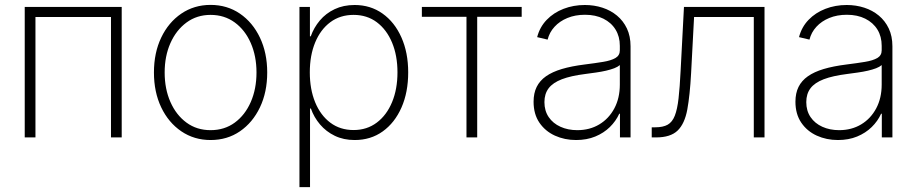

<svg xmlns="http://www.w3.org/2000/svg" viewBox="-20 -564 3764 788"><path d="M479.5 -535.6V0H435.5V-494.1H125.5V0H81.5V-535.6Z M844.2 10.7Q776.9 10.7 724.1 -25.1Q671.4 -61 641.6 -123.5Q611.8 -186 611.8 -266.6Q611.8 -347.2 641.6 -409.7Q671.4 -472.2 724.1 -508.1Q776.9 -543.9 844.2 -543.9Q912.1 -543.9 964.6 -508.1Q1017.1 -472.2 1046.9 -409.4Q1076.7 -346.7 1076.7 -266.6Q1076.7 -186 1046.9 -123.5Q1017.1 -61 964.8 -25.1Q912.6 10.7 844.2 10.7ZM844.2 -29.8Q901.4 -29.8 943.6 -60.8Q985.8 -91.8 1009.3 -145.5Q1032.7 -199.2 1032.7 -266.6Q1032.7 -333.5 1009.3 -387.2Q985.8 -440.9 943.4 -471.9Q900.9 -502.9 844.2 -502.9Q788.1 -502.9 745.6 -471.7Q703.1 -440.4 679.4 -387Q655.8 -333.5 655.8 -266.6Q655.8 -199.2 679.4 -145.5Q703.1 -91.8 745.4 -60.8Q787.6 -29.8 844.2 -29.8Z M1209 204.1V-535.6H1252V-415H1255.4Q1268.1 -450.7 1292.7 -480Q1317.4 -509.3 1353.5 -526.4Q1389.6 -543.5 1435.5 -543.5Q1500.5 -543.5 1550 -508.3Q1599.6 -473.1 1627.4 -410.6Q1655.3 -348.1 1655.3 -267.1Q1655.3 -185.1 1627.7 -122.6Q1600.1 -60.1 1550.8 -24.7Q1501.5 10.7 1435.5 10.7Q1390.1 10.7 1354.2 -6.6Q1318.4 -23.9 1293.5 -53.2Q1268.6 -82.5 1255.9 -118.7H1252.4V204.1ZM1431.2 -30.3Q1485.8 -30.3 1526.4 -60.8Q1566.9 -91.3 1589.1 -144.8Q1611.3 -198.2 1611.3 -267.1Q1611.3 -335.9 1589.1 -389.2Q1566.9 -442.4 1526.6 -472.7Q1486.3 -502.9 1431.2 -502.9Q1376 -502.9 1335.7 -472.9Q1295.4 -442.9 1273.4 -389.6Q1251.5 -336.4 1251.5 -267.1Q1251.5 -197.8 1273.4 -144.3Q1295.4 -90.8 1335.7 -60.5Q1376 -30.3 1431.2 -30.3Z M1894.5 0V-495.1H1711.4V-535.6H2121.1V-495.1H1938.5V0Z M2344.2 10.7Q2297.4 10.7 2257.6 -7.3Q2217.8 -25.4 2193.8 -60.5Q2169.9 -95.7 2169.9 -146.5Q2169.9 -181.6 2182.6 -207.3Q2195.3 -232.9 2220.9 -251Q2246.6 -269 2285.9 -280.8Q2325.2 -292.5 2379.4 -299.3Q2422.9 -304.7 2455.3 -310.1Q2487.8 -315.4 2505.9 -325.9Q2523.9 -336.4 2523.9 -357.4V-376Q2523.9 -414.1 2506.3 -442.6Q2488.8 -471.2 2456.5 -487.3Q2424.3 -503.4 2380.9 -503.4Q2340.8 -503.4 2308.8 -490.2Q2276.9 -477.1 2255.9 -454.1Q2234.9 -431.2 2227.5 -401.4L2184.6 -411.6Q2195.3 -453.1 2223.9 -482.7Q2252.4 -512.2 2293 -527.8Q2333.5 -543.5 2380.4 -543.5Q2418.5 -543.5 2452.4 -532.5Q2486.3 -521.5 2512.2 -500Q2538.1 -478.5 2553 -447Q2567.9 -415.5 2567.9 -374V0H2524.4V-97.2H2521.5Q2507.8 -66.9 2482.9 -42.5Q2458 -18.1 2423.1 -3.7Q2388.2 10.7 2344.2 10.7ZM2349.1 -29.8Q2400.4 -29.8 2439.7 -53.5Q2479 -77.1 2501.5 -119.4Q2523.9 -161.6 2523.9 -216.8V-296.9Q2515.6 -289.6 2501 -283.9Q2486.3 -278.3 2467.3 -273.9Q2448.2 -269.5 2426.3 -266.4Q2404.3 -263.2 2381.8 -260.3Q2323.2 -252.9 2286.1 -238.8Q2249 -224.6 2231.7 -201.7Q2214.4 -178.7 2214.4 -145Q2214.4 -109.4 2231.9 -83.5Q2249.5 -57.6 2280.3 -43.7Q2311 -29.8 2349.1 -29.8Z M2654.8 0V-41.5H2668.9Q2701.2 -41.5 2720.2 -52.2Q2739.3 -63 2749.5 -89.1Q2759.8 -115.2 2764.9 -160.4Q2770 -205.6 2773.4 -274.4L2787.1 -535.6H3117.7V0H3073.7V-494.1H2828.6L2816.4 -263.7Q2811.5 -172.9 2800.8 -114.5Q2790 -56.2 2761 -28.1Q2731.9 0 2672.4 0Z M3418.9 10.7Q3372.1 10.7 3332.3 -7.3Q3292.5 -25.4 3268.6 -60.5Q3244.6 -95.7 3244.6 -146.5Q3244.6 -181.6 3257.3 -207.3Q3270 -232.9 3295.7 -251Q3321.3 -269 3360.6 -280.8Q3399.9 -292.5 3454.1 -299.3Q3497.6 -304.7 3530 -310.1Q3562.5 -315.4 3580.6 -325.9Q3598.6 -336.4 3598.6 -357.4V-376Q3598.6 -414.1 3581.1 -442.6Q3563.5 -471.2 3531.2 -487.3Q3499 -503.4 3455.6 -503.4Q3415.5 -503.4 3383.5 -490.2Q3351.6 -477.1 3330.6 -454.1Q3309.6 -431.2 3302.2 -401.4L3259.3 -411.6Q3270 -453.1 3298.6 -482.7Q3327.1 -512.2 3367.7 -527.8Q3408.2 -543.5 3455.1 -543.5Q3493.2 -543.5 3527.1 -532.5Q3561 -521.5 3586.9 -500Q3612.8 -478.5 3627.7 -447Q3642.6 -415.5 3642.6 -374V0H3599.1V-97.2H3596.2Q3582.5 -66.9 3557.6 -42.5Q3532.7 -18.1 3497.8 -3.7Q3462.9 10.7 3418.9 10.7ZM3423.8 -29.8Q3475.1 -29.8 3514.4 -53.5Q3553.7 -77.1 3576.2 -119.4Q3598.6 -161.6 3598.6 -216.8V-296.9Q3590.3 -289.6 3575.7 -283.9Q3561 -278.3 3542 -273.9Q3522.9 -269.5 3501 -266.4Q3479 -263.2 3456.5 -260.3Q3397.9 -252.9 3360.8 -238.8Q3323.7 -224.6 3306.4 -201.7Q3289.1 -178.7 3289.1 -145Q3289.1 -109.4 3306.6 -83.5Q3324.2 -57.6 3355 -43.7Q3385.7 -29.8 3423.8 -29.8Z"/></svg>

Font: Inter 20pt ExtraLight
Style: Regular
Weight: 250
Version: Version 4.001;git-66647c0bb